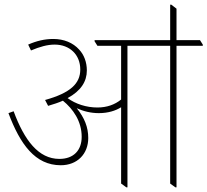

<svg xmlns="http://www.w3.org/2000/svg" viewBox="-20 -793 884 818"><path d="M239 -89C309 -89 356 -137 356 -205C356 -251 340 -291 307 -332C335 -319 367 -311 401 -311C440 -311 472 -321 496 -336V-11L518 5H523V-598H705V-11L727 5H732V-598H844V-603L832 -622H732V-756L710 -773H705V-622H383V-617L395 -598H496V-369C469 -347 435 -335 395 -335C348 -335 302 -350 268 -375C325 -406 350 -446 350 -493C350 -528 338 -560 317 -582C291 -611 252 -627 207 -627C171 -627 136 -619 100 -603L112 -578C150 -594 182 -603 213 -603C277 -603 322 -560 322 -497C322 -437 280 -397 172 -367L185 -342C209 -349 230 -356 248 -364C291 -329 328 -277 328 -210C328 -153 294 -116 233 -116C144 -116 84 -195 38 -319L16 -311C66 -178 130 -89 239 -89Z"/></svg>

Font: Noto Serif Devanagari SemiCondensed Thin
Style: Regular
Weight: 100
Width: 4
Designer: Universal Thirst, Indian Type Foundry and the Monotype Design Team
Foundry: Monotype Imaging Inc.
Version: Version 2.004